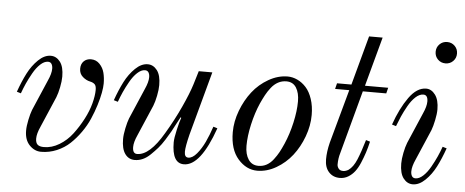

<svg xmlns="http://www.w3.org/2000/svg" viewBox="-48 -804 2256 931"><g transform="rotate(5 1080.0 -339.0)"><path d="M36 -268Q54 -319 74.5 -359Q95 -399 124.5 -427.5Q154 -456 185 -456Q212 -456 230.5 -432Q249 -408 249 -360Q249 -338 243 -308Q237 -278 229 -258L165 -109Q149 -74 149 -50Q149 -30 158.5 -21Q168 -12 190 -12Q228 -12 264.5 -34Q301 -56 327.5 -91Q354 -126 375 -166Q396 -206 406 -244Q416 -282 416 -310Q416 -330 408 -337.5Q400 -345 386 -348Q366 -352 349 -367Q332 -382 332 -406Q332 -429 345.5 -442.5Q359 -456 381 -456Q406 -456 423 -438Q440 -420 446 -396Q452 -372 452 -344Q452 -326 447 -299Q442 -272 431.5 -238Q421 -204 406 -169.5Q391 -135 368 -102.5Q345 -70 318 -44.5Q291 -19 254.5 -3.5Q218 12 178 12Q146 12 121.5 -13.5Q97 -39 97 -84Q97 -106 103.5 -137Q110 -168 117 -186L181 -335Q197 -370 197 -394Q197 -408 191.5 -417Q186 -426 174 -426Q156 -426 137 -408.5Q118 -391 102 -362.5Q86 -334 75.5 -310.5Q65 -287 56 -262Z M508 -268Q526 -319 546.5 -359Q567 -399 596.5 -427.5Q626 -456 657 -456Q684 -456 702.5 -432Q721 -408 721 -360Q721 -338 715 -308Q709 -278 701 -258L637 -109Q621 -74 621 -50Q621 -18 643 -18Q704 -18 770 -131Q810 -198 841 -265.5Q872 -333 886 -378L906 -444H972L888 -134Q873 -74 873 -49Q873 -22 892 -22Q912 -22 933 -47Q954 -72 970 -106Q986 -140 1000 -182L1020 -176Q954 12 873 12Q815 12 815 -90Q815 -110 824.5 -151.5Q834 -193 841 -211L838 -214Q834 -208 821 -182.5Q808 -157 799 -141Q790 -125 774 -99.5Q758 -74 743 -57Q728 -40 710 -22.5Q692 -5 673 3.5Q654 12 634 12Q604 12 586.5 -12.5Q569 -37 569 -84Q569 -106 575.5 -137Q582 -168 589 -186L653 -335Q669 -370 669 -394Q669 -408 663.5 -417Q658 -426 646 -426Q628 -426 609 -408.5Q590 -391 574 -362.5Q558 -334 547.5 -310.5Q537 -287 528 -262Z M1168 -104Q1168 -63 1185 -37.5Q1202 -12 1234 -12Q1256 -12 1274 -22Q1292 -32 1306.5 -51Q1321 -70 1330.5 -87.5Q1340 -105 1351 -130Q1372 -178 1385 -235.5Q1398 -293 1398 -340Q1398 -381 1382 -406.5Q1366 -432 1334 -432Q1312 -432 1293.5 -422Q1275 -412 1260.5 -393.5Q1246 -375 1236 -356.5Q1226 -338 1215 -314Q1194 -266 1181 -208.5Q1168 -151 1168 -104ZM1096 -164Q1096 -216 1116 -269Q1136 -322 1168 -363Q1200 -404 1245.5 -430Q1291 -456 1338 -456Q1362 -456 1385.5 -445Q1409 -434 1428 -413Q1447 -392 1458.5 -357.5Q1470 -323 1470 -280Q1470 -228 1450.5 -175Q1431 -122 1399 -81Q1367 -40 1322 -14Q1277 12 1230 12Q1177 12 1136.5 -34Q1096 -80 1096 -164Z M1558 -72Q1558 -110 1569 -154L1641 -416H1572L1579 -444H1649L1714 -684H1780L1715 -444H1828L1821 -416H1707L1624 -108Q1616 -82 1616 -52Q1616 -42 1623 -32.5Q1630 -23 1645 -23Q1658 -23 1671 -31Q1694 -47 1710 -85.5Q1726 -124 1743 -182L1763 -176Q1756 -146 1748 -121.5Q1740 -97 1729 -71Q1718 -45 1704.5 -27.5Q1691 -10 1672.5 1Q1654 12 1632 12Q1599 12 1578.5 -10.5Q1558 -33 1558 -72Z M1862 -268Q1890 -348 1928.5 -402Q1967 -456 2012 -456Q2038 -456 2056.5 -431Q2075 -406 2075 -360Q2075 -338 2068.5 -307Q2062 -276 2055 -258L1991 -109Q1975 -74 1975 -50Q1975 -36 1980.5 -27Q1986 -18 1998 -18Q2016 -18 2035 -35.5Q2054 -53 2070 -81.5Q2086 -110 2096.5 -133.5Q2107 -157 2116 -182L2136 -176Q2118 -125 2097.5 -85Q2077 -45 2047.5 -16.5Q2018 12 1987 12Q1960 12 1941.5 -12Q1923 -36 1923 -84Q1923 -106 1929 -136Q1935 -166 1943 -186L2007 -335Q2023 -370 2023 -394Q2023 -426 2001 -426Q1982 -426 1963 -408.5Q1944 -391 1928 -362.5Q1912 -334 1901.5 -310Q1891 -286 1882 -262ZM2057 -601Q2042 -616 2042 -638Q2042 -660 2057 -675Q2072 -690 2094 -690Q2116 -690 2131 -675Q2146 -660 2146 -638Q2146 -616 2131 -601Q2116 -586 2094 -586Q2072 -586 2057 -601Z"/></g></svg>

Font: Old Standard TT
Style: Italic
Weight: 400
Italic angle: -15.2°
Designer: Alexey Kryukov <alexios@thessalonica.org.ru>
Version: Version 2.2